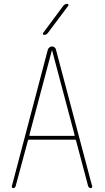

<svg xmlns="http://www.w3.org/2000/svg" viewBox="-20 -970 540 990"><path d="M131.8 -275.4Q129.9 -270.5 134.8 -269.5H361.3Q367.2 -269.5 364.3 -275.4L249 -709Q249 -710 248 -710Q247.1 -710 247.1 -709ZM47.9 0Q44.9 0 42.5 -2.9Q40 -5.9 41 -9.8L226.6 -713.9Q228.5 -720.7 234.9 -725.6Q241.2 -730.5 248.5 -730.5Q255.9 -730.5 261.7 -725.6Q267.6 -720.7 268.6 -713.9L455.1 -9.8Q456.1 -5.9 454.1 -2.9Q452.1 0 448.2 0Q439.5 0 434.6 -9.8L372.1 -245.1Q371.1 -250 366.2 -250H129.9Q126 -250 124 -245.1L60.5 -9.8Q57.6 0 47.9 0ZM207 -790Q203.1 -790 201.7 -793.5Q200.2 -796.9 202.1 -799.8L306.6 -940.4Q315.4 -950.2 327.1 -950.2Q331.1 -950.2 332.5 -946.8Q334 -943.4 332 -940.4L226.6 -799.8Q218.8 -790 207 -790Z"/></svg>

Font: Rounded-L Mgen+ 2m thin
Style: Regular
Weight: 100
Designer: [Source Han Sans]
Ryoko NISHIZUKA  (kana & ideographs); Paul D. Hunt (Latin, Greek & Cyrillic); Wenlong ZHANG  (bopomofo
Version: Version 1.059.20150602